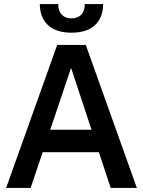

<svg xmlns="http://www.w3.org/2000/svg" viewBox="-20 -920 700 940"><path d="M260 -700H400L650 0H522L464 -175H189L130 0H10ZM428 -285 329 -585H327L226 -285ZM330 -760Q254 -760 214.5 -797.5Q175 -835 175 -900H265Q265 -866 282.5 -848Q300 -830 330 -830Q360 -830 377.5 -848Q395 -866 395 -900H485Q485 -835 445.5 -797.5Q406 -760 330 -760Z"/></svg>

Font: PT Root UI Bold
Style: Regular
Weight: 700
Designer: Vitaly Kuzmin
Foundry: ParaType Ltd.
Version: Version 2.000G